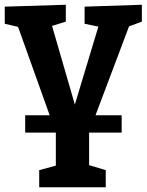

<svg xmlns="http://www.w3.org/2000/svg" viewBox="-24 -558 617 808"><path d="M573 -538V-467L519 -447L378 -73H488V0H351V137L421 158V230H141V158L211 139V0H82V-73H185L52 -445L-4 -458V-530L253 -538V-467L195 -449L291 -118L390 -446L332 -458V-530Z"/></svg>

Font: Bitter Pro
Style: Bold
Weight: 700
Designer: Sol Matas, and Bitter project Authors
Foundry: Sol Matas
Version: Version 1.010